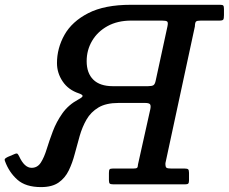

<svg xmlns="http://www.w3.org/2000/svg" viewBox="-99 -770 956 802"><path d="M-78 -96.5Q-81 -104 -77.8 -107.2Q-74.5 -110.5 -66.5 -114.5L-37 -127Q-28.5 -130.5 -25.5 -127.2Q-22.5 -124 -19 -117Q3 -69 33 -69Q57.5 -69 71.5 -90.8Q85.5 -112.5 96.2 -147.5Q107 -182.5 121.8 -221.8Q136.5 -261 161.8 -296.8Q187 -332.5 230 -355.5Q247 -364.5 246 -369.8Q245 -375 230.5 -380Q186.5 -394.5 162.8 -429.8Q139 -465 139 -506.5Q139 -568.5 170.2 -624.2Q201.5 -680 269.5 -715Q337.5 -750 447.5 -750H821Q831 -750 833.8 -746.5Q836.5 -743 836.5 -732.5V-707Q836.5 -693 833.8 -688.5Q831 -684 817.5 -684H740Q724 -684 719.8 -680Q715.5 -676 715 -659.5L592 -88.5Q591.5 -73 596.2 -69.5Q601 -66 616.5 -66H672Q683 -66 686.8 -62.8Q690.5 -59.5 690.5 -48V-16.5Q690.5 -6.5 687.2 -3.2Q684 0 674.5 0H374.5Q363 0 359.5 -3.2Q356 -6.5 356 -17.5V-47.5Q356 -59 358.8 -62.5Q361.5 -66 372.5 -66H458Q470 -66 473.5 -69Q477 -72 477.5 -83.5L529 -314.5Q532 -330 527.2 -335Q522.5 -340 506.5 -340H396.5Q344 -340 312.2 -321Q280.5 -302 262.5 -270.8Q244.5 -239.5 233.8 -202Q223 -164.5 213.2 -127Q203.5 -89.5 188.2 -58Q173 -26.5 145.8 -7.5Q118.5 11.5 72.5 11.5Q8.5 11.5 -26.2 -19.2Q-61 -50 -78 -96.5ZM519 -410Q535.5 -410 542 -414.2Q548.5 -418.5 551.5 -434L600.5 -660Q604 -676.5 599.2 -680.2Q594.5 -684 577.5 -684H449.5Q392 -684 350.2 -661Q308.5 -638 285.8 -599.5Q263 -561 263 -514.5Q263 -464.5 290.8 -437.2Q318.5 -410 372.5 -410Z"/></svg>

Font: Besley* Medium
Style: Italic
Weight: 500
Italic angle: -13°
Designer: Owen Earl
Foundry: indestructible type*
Version: Version 3.000; ttfautohint (v1.8.3)